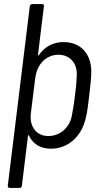

<svg xmlns="http://www.w3.org/2000/svg" viewBox="-20 -720 491 940"><path d="M427 -371C426 -455 377 -514 291 -514C241 -514 199 -492 170 -450C168 -447 166 -448 166 -452L195 -690C196 -696 193 -700 187 -700H137C132 -700 127 -696 126 -690L18 190C18 196 21 200 27 200H76C82 200 87 196 87 190L117 -55C118 -59 121 -59 122 -56C141 -15 178 8 229 8C313 8 378 -51 399 -138C407 -168 412 -210 417 -253C422 -296 427 -340 427 -371ZM331 -150C319 -94 273 -54 217 -54C160 -54 129 -96 130 -150C131 -155 130 -160 131 -165L152 -334C154 -342 154 -349 156 -356C168 -411 210 -452 266 -452C322 -452 357 -411 356 -356C355 -329 354 -305 347 -253C341 -201 336 -177 331 -150Z"/></svg>

Font: Barlow Semi Condensed
Style: Italic
Weight: 400
Width: 4
Italic angle: -7°
Designer: Jeremy Tribby
Foundry: Tribby Type
Version: Version 1.422;hotconv 1.0.109;makeotfexe 2.5.65596